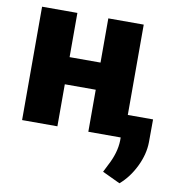

<svg xmlns="http://www.w3.org/2000/svg" viewBox="-82 -601 799 881"><g transform="rotate(10 317.0 -160.0)"><path d="M516.6 0H351.6V-195.8H207.5V0H43V-528.3H207.5V-322.3H351.6V-528.3H516.6ZM533.2 208 450.2 168.9 466.8 135.7Q501 72.3 502.4 14.6V-107.4H634.3L633.8 -1.5Q633.3 54.7 605 112.8Q576.7 170.9 533.2 208Z"/></g></svg>

Font: Roboto
Style: Regular
Weight: 900
Designer: Google
Version: Version 2.001171; 2014